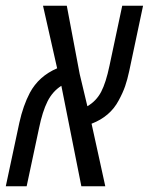

<svg xmlns="http://www.w3.org/2000/svg" viewBox="-50 -650 519 670"><path d="M449.2 -629.9 400.9 -401.9Q394.5 -372.1 386.7 -349.4Q378.9 -326.7 364.3 -299.8Q334.5 -243.2 269.5 -218.3Q277.8 -180.2 293.9 -107.4Q310.1 -34.7 317.4 0H233.9L164.1 -350.6Q133.3 -331.1 115.7 -295.9Q98.1 -260.7 86.4 -203.6L43 0H-29.8L17.6 -222.2Q30.8 -281.7 54.2 -326.2Q85.4 -384.3 149.4 -411.6L100.1 -629.9H183.1L228 -392.1L254.9 -279.3Q286.1 -297.4 303 -329.6Q319.8 -361.8 332 -420.4L376.5 -629.9Z"/></svg>

Font: Open Sans Hebrew Condensed
Style: Italic
Weight: 400
Width: 3
Italic angle: -12°
Foundry: Ascender Corporation, Yanek Iontef
Version: Version 2.001;PS 002.001;hotconv 1.0.70;makeotf.lib2.5.58329